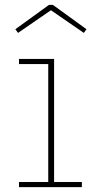

<svg xmlns="http://www.w3.org/2000/svg" viewBox="-20 -768 385 788"><path d="M202 -21H316V0H58V-21H178V-505H58V-526H202ZM197 -748 335 -648 324 -633 189 -726 54 -633 43 -648 181 -748Z"/></svg>

Font: Hepta Slab ExtraLight ExtraLight
Style: Regular
Weight: 250
Version: Version 1.102